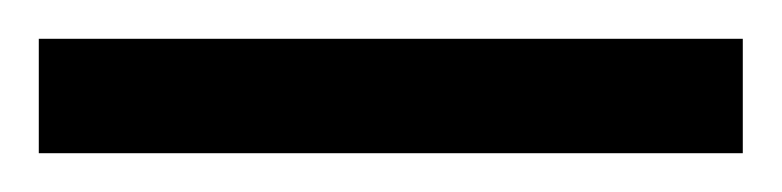

<svg xmlns="http://www.w3.org/2000/svg" viewBox="-24 -839 403 99"><path d="M-4 -760V-819H359V-760Z"/></svg>

Font: Noto Serif Ethiopic ExtraCondensed Light
Style: Regular
Weight: 300
Width: 2
Designer: Monotype Design Team
Foundry: Monotype Imaging Inc.
Version: Version 2.102; ttfautohint (v1.8.4.7-5d5b)